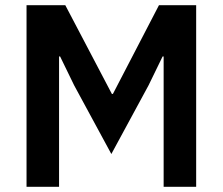

<svg xmlns="http://www.w3.org/2000/svg" viewBox="-20 -718 856 738"><path d="M609 -501H605L551 -390L408 -126L265 -390L211 -501H207V0H82V-698H231L410 -357H414L591 -698H734V0H609Z"/></svg>

Font: IBM Plex Sans Devanagari SemiBold
Style: Regular
Weight: 600
Designer: Mike Abbink, Paul van der Laan, Pieter van Rosmalen, Erin McLaughlin
Foundry: Bold Monday
Version: Version 1.1